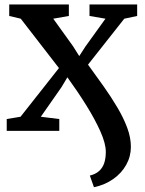

<svg xmlns="http://www.w3.org/2000/svg" viewBox="-20 -574 637 842"><path d="M392 247 374 196Q398.5 190 414 176.5Q429.5 163 436.8 141.8Q444 120.5 444 92Q444 55.5 420.5 2.8Q397 -50 358.8 -111.5Q320.5 -173 275.5 -235L249.5 -191.5L159 -62L240 -52V0H9.5V-52L70 -62L238.5 -275.5L71 -492L20.5 -504V-554.5H282V-504L213.5 -492L300.5 -371L327.5 -328L355 -370.5L442.5 -492L372.5 -504V-554.5H581.5V-504L525 -492L366 -290.5Q401 -242.5 434.5 -195.2Q468 -148 495 -102.2Q522 -56.5 538 -13.5Q554 29.5 554 70Q554 112 533.5 148.8Q513 185.5 476.5 211.2Q440 237 392 247Z"/></svg>

Font: Merriweather 20pt SemiBold
Style: Regular
Weight: 600
Version: Version 2.100